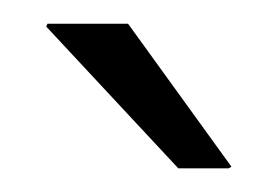

<svg xmlns="http://www.w3.org/2000/svg" viewBox="-20 -782 237 164"><path d="M177.7 -639.6 175.3 -638.2H132.3L19.5 -759.3L20.5 -761.7H89.4Z"/></svg>

Font: Roboto Slab Light
Style: Regular
Weight: 300
Designer: Google
Version: Version 2.000; ttfautohint (v1.8.1.43-b0c9)